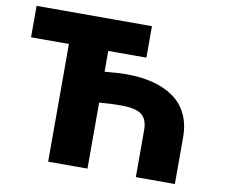

<svg xmlns="http://www.w3.org/2000/svg" viewBox="-79 -825 1079 922"><g transform="rotate(10 460.0 -363.5)"><path d="M589.5 -727.3V-573.9H403.4V-472.3Q464.8 -478.7 509.9 -478.7Q582.7 -478.7 641.2 -463.2Q699.6 -447.8 741.8 -417.3Q784.1 -386.7 806.8 -338.8Q829.5 -290.8 829.5 -228.7V0H639.2V-228.7Q639.2 -281.2 610.6 -304Q582 -326.7 509.9 -326.7Q457.7 -326.7 403.4 -322.1V0H211.6V-573.9H27V-727.3Z"/></g></svg>

Font: Karasuma Gothic
Style: Black
Weight: 900
Designer: Rasmus Andersson / Ryoko Nishizuka
Foundry: Genbu
Version: Version 1.00